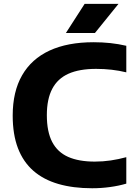

<svg xmlns="http://www.w3.org/2000/svg" viewBox="-20 -969 705 998"><path d="M459 9.5Q360 9.5 283.2 -12.8Q206.5 -35 153.5 -81.2Q100.5 -127.5 73.2 -199Q46 -270.5 46 -368.5Q46 -492.5 94.8 -577.5Q143.5 -662.5 237.2 -706Q331 -749.5 466.5 -749.5Q512 -749.5 554 -745Q596 -740.5 636.5 -731V-593Q599.5 -602 560.5 -606.5Q521.5 -611 479.5 -611Q392.5 -611 336 -585.8Q279.5 -560.5 251.5 -507.2Q223.5 -454 223.5 -370.5Q223.5 -284.5 251.2 -231.2Q279 -178 334.2 -153.5Q389.5 -129 472.5 -129Q515 -129 555.5 -135Q596 -141 636.5 -152V-14.5Q597.5 -3 552 3.2Q506.5 9.5 459 9.5ZM322.5 -797.5 420 -949H596L473.5 -797.5Z"/></svg>

Font: Encode Sans SemiExpanded
Style: Bold
Weight: 700
Width: 6
Designer: Multiple Designers
Foundry: Impallari Type
Version: Version 3.002